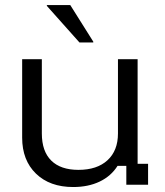

<svg xmlns="http://www.w3.org/2000/svg" viewBox="-20 -736 657 765"><path d="M271.7 9.2Q178.3 9.2 123.3 -44.2Q68.3 -97.5 68.3 -187.5V-500H146.7V-204.2Q146.7 -133.3 184.2 -96.2Q221.7 -59.2 292.5 -59.2Q366.7 -59.2 408.3 -97.5Q450 -135.8 450 -204.2V-500H528.3V-83.3H570V0H483.3V-75H448.3Q422.5 -34.2 377.1 -12.5Q331.7 9.2 271.7 9.2ZM296.7 -566.7 166.7 -712.5V-715.8H260L351.7 -570V-566.7Z"/></svg>

Font: Funnel Display Light Light
Style: Regular
Weight: 300
Version: Version 1.000